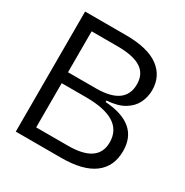

<svg xmlns="http://www.w3.org/2000/svg" viewBox="-154 -787 883 914"><g transform="rotate(30 287.5 -330.0)"><path d="M55 0V-660H279Q400 -660 459.5 -616Q519 -572 519 -495Q519 -458 503 -425Q487 -392 451 -370Q415 -348 355 -344V-336Q544 -323 544 -175Q544 -90 484 -45Q424 0 305 0ZM129 -369H282Q442 -369 442 -483Q442 -540 400 -567Q358 -594 271 -594H129ZM129 -66H304Q468 -66 468 -179Q468 -309 263 -309H129Z"/></g></svg>

Font: Bricolage Grotesque 96pt Light
Style: Regular
Weight: 300
Designer: Mathieu Triay
Foundry: Atelier Triay
Version: Version 1.001; ttfautohint (v1.8.4.7-5d5b);gftools[0.9.33.de